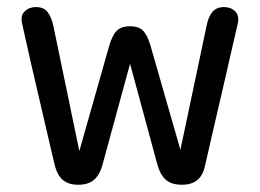

<svg xmlns="http://www.w3.org/2000/svg" viewBox="-20 -502 718 530"><path d="M195.5 8Q170.5 8 155 -4Q139.5 -16 132 -42.5Q130.5 -48.5 123.5 -78.2Q116.5 -108 106.5 -151.5Q96.5 -195 85.2 -242.8Q74 -290.5 64.2 -333.5Q54.5 -376.5 48.2 -404.8Q42 -433 41 -437Q36 -459 48.2 -470.8Q60.5 -482.5 79.5 -482.5Q100.5 -482.5 111.2 -469Q122 -455.5 127.5 -429.5L199 -85L281 -374Q289.5 -404 302 -416.8Q314.5 -429.5 339 -429.5Q363.5 -429.5 375.5 -416.8Q387.5 -404 396 -374L478 -88.5L550 -429.5Q555 -455.5 566.2 -469Q577.5 -482.5 598.5 -482.5Q617 -482.5 629 -470.8Q641 -459 636.5 -437.5Q635.5 -433.5 629 -405.5Q622.5 -377.5 613 -335.5Q603.5 -293.5 592.5 -246.2Q581.5 -199 571.5 -155.8Q561.5 -112.5 554.5 -81.8Q547.5 -51 545.5 -42.5Q539 -15.5 523.2 -3.8Q507.5 8 482.5 8Q452.5 8 437 -6.5Q421.5 -21 414.5 -47.5L339 -326L263 -47.5Q256 -20.5 240.2 -6.2Q224.5 8 195.5 8Z"/></svg>

Font: Sono
Style: Regular
Weight: 400
Designer: Tyler Finck
Foundry: Tyler Finck
Version: Version 2.112